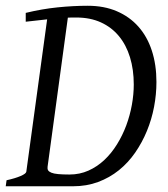

<svg xmlns="http://www.w3.org/2000/svg" viewBox="-20 -650 586 670"><path d="M525.9 -363.8Q525.9 -320.8 517.6 -277.1Q509.3 -233.4 492.7 -193.1Q476.1 -152.8 451.7 -117.4Q427.2 -82 394.8 -55.9Q362.3 -29.8 322.3 -14.9Q282.2 0 234.9 0H0L2.9 -21Q33.7 -27.8 52.2 -35.9Q70.8 -43.9 71.8 -50.8L144.5 -582.5L69.8 -574.2V-605Q126 -618.7 180.9 -624.3Q235.8 -629.9 286.1 -629.9Q343.3 -629.9 387.7 -610.8Q432.1 -591.8 462.9 -557.1Q493.7 -522.5 509.8 -473.4Q525.9 -424.3 525.9 -363.8ZM246.1 -588.9H231.4Q224.1 -588.9 216.8 -588.4L146 -67.9Q145 -60.5 147.9 -55.7Q150.9 -50.8 159.2 -47.4Q167.5 -43.9 182.9 -42.5Q198.2 -41 222.2 -41Q258.3 -41 288.8 -54.7Q319.3 -68.4 344.2 -91.8Q369.1 -115.2 388.4 -146.5Q407.7 -177.7 420.7 -212.6Q433.6 -247.6 440.2 -284.2Q446.8 -320.8 446.8 -355Q446.8 -407.2 433.6 -450.2Q420.4 -493.2 395 -523.9Q369.6 -554.7 332.3 -571.8Q294.9 -588.9 246.1 -588.9Z"/></svg>

Font: Gentium Plus Afr
Style: Italic
Weight: 400
Italic angle: -8°
Designer: J. Victor Gaultney, Annie Olsen, Iska Routamaa, Becca Hirsbrunner
Foundry: SIL International
Version: Version 5.000